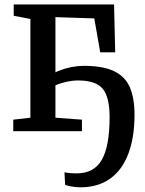

<svg xmlns="http://www.w3.org/2000/svg" viewBox="-20 -574 634 840"><path d="M332 245.5Q313 245.5 293.2 242Q273.5 238.5 265 235L262 180Q269.5 181.5 283.5 183Q297.5 184.5 315.5 184.5Q392 184.5 425.8 124.5Q459.5 64.5 459.5 -62Q459.5 -149 429.5 -185.5Q399.5 -222 321.5 -222Q293 -222 261.5 -213.8Q230 -205.5 214.5 -196.5V-253Q225 -260 246.2 -267.8Q267.5 -275.5 293.8 -280.8Q320 -286 346 -286Q431 -286 479.8 -262.2Q528.5 -238.5 548.5 -191Q568.5 -143.5 568.5 -72.5Q568.5 28.5 541.2 99.5Q514 170.5 461.2 208Q408.5 245.5 332 245.5ZM38 0V-50.5L113 -59V-491L40 -505V-554.5H479L484 -345H418.5L392.5 -493.5L222.5 -499V-59L338.5 -50.5V0Z"/></svg>

Font: Merriweather 20pt Medium
Style: Regular
Weight: 500
Version: Version 2.100